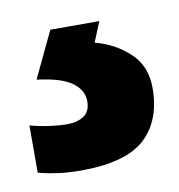

<svg xmlns="http://www.w3.org/2000/svg" viewBox="-60 -40 298 320"><g transform="rotate(-10 88.5 120.0)"><path d="M195 125Q195 180 162.5 210Q130 240 54 240Q32 240 14.5 237.5Q-3 235 -18 231V151Q-4 155 13.5 157.5Q31 160 45 160Q62 160 73 152.5Q84 145 84 128Q84 109 66 96Q48 83 7 78L44 0H127L113 34Q147 43 171 65.5Q195 88 195 125Z"/></g></svg>

Font: Noto Sans Devanagari UI SemiCondensed
Style: Bold
Weight: 700
Width: 4
Designer: Jelle Bosma - Monotype Design Team
Foundry: Monotype Imaging Inc.
Version: Version 2.004; ttfautohint (v1.8.4.7-5d5b)